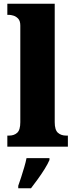

<svg xmlns="http://www.w3.org/2000/svg" viewBox="-20 -780 400 1021"><path d="M19 0V-59H29Q55 -59 71.5 -74Q88 -89 88 -130V-644Q88 -669 76.5 -681Q65 -693 51 -697Q37 -701 29 -701H19V-760H271V-130Q271 -89 288 -74Q305 -59 331 -59H341V0ZM77 208Q84 189 92.5 162.5Q101 136 109 109Q117 82 121 61H243V71Q234 92 217.5 118.5Q201 145 181.5 172Q162 199 145 221H77Z"/></svg>

Font: Noto Serif Lao SemiCondensed Black
Style: Regular
Weight: 900
Width: 4
Designer: Monotype Design Team
Foundry: Monotype Imaging Inc.
Version: Version 2.003; ttfautohint (v1.8.4.7-5d5b)